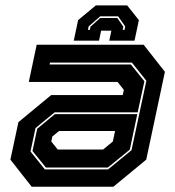

<svg xmlns="http://www.w3.org/2000/svg" viewBox="-20 -710 666 730"><path d="M100.5 0 19.5 -103 50 -245.5 174.5 -348.5H446.5L451 -368L427 -398.5H89.5L119.5 -540H526L607 -437L536 -103L411 0ZM154.5 -73 103.5 -136 121.5 -220.5 188.5 -276H502L473.5 -141L390 -73ZM150.5 -66H391L480 -139L536.5 -403L481.5 -472H170L168.5 -465H477.5L529 -401L503.5 -283H188L115 -223L96 -134ZM199.5 -141.5H372L409 -172L417.5 -212H204.5L179 -191L175 -172ZM463.5 -689.5 508 -633.5 491.5 -555.5H395.5L403.5 -593.5H364.5L356.5 -555.5H260.5L277 -633.5L344.5 -689.5ZM429 -648H361L317 -609.5L314.5 -596.5H321.5L324 -608.5L361 -641.5H426L449 -608.5L446.5 -596.5H453.5L456 -609.5Z"/></svg>

Font: Tourney Thin ExtraBold
Style: Italic
Weight: 800
Italic angle: -12°
Version: Version 1.015